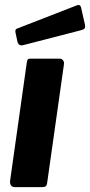

<svg xmlns="http://www.w3.org/2000/svg" viewBox="-20 -772 371 792"><path d="M174.8 -19.6Q173.1 -6.1 168 -3.1Q163 0 148.6 0H43.2Q30.5 0 25.5 -7.1Q20.5 -14.3 21.5 -25.3L90.7 -515.3Q92.4 -524.9 94.9 -527.4Q97.5 -530 105.4 -530H227.8Q235 -530 240 -523.2Q245 -516.4 244 -508.3ZM315.1 -737.7 330.4 -670.8Q332.1 -661.8 330 -656.5Q327.9 -651.1 315.5 -647.7L75.4 -585.7Q65 -583.2 59.1 -588Q53.3 -592.7 51.8 -600.9L44.3 -635.9Q41.1 -650.3 48.7 -653.4L297.8 -750.3Q303.4 -752.7 308.2 -750.5Q313 -748.3 315.1 -737.7Z"/></svg>

Font: Libre Franklin Thin
Style: Italic
Weight: 100
Italic angle: -8°
Designer: Pablo Impallari, Rodrigo Fuenzalida, Nhung Nguyen
Foundry: Impallari Type
Version: Version 3.000